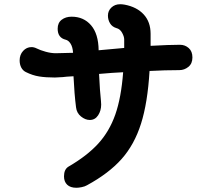

<svg xmlns="http://www.w3.org/2000/svg" viewBox="-20 -856 1040 909"><path d="M891 -584Q891 -555 872 -539.5Q853 -524 829 -524Q761 -524 688 -520Q679 -369 647.5 -270Q616 -171 555.5 -103Q495 -35 392 21Q382 27 367 30Q352 33 342 33Q313 33 298 18.5Q283 4 283 -21Q283 -54 304 -67Q392 -118 445 -176Q498 -234 526 -314Q554 -394 563 -514Q516 -512 449 -506Q453 -422 458 -378Q459 -372 459 -361Q459 -332 444.5 -310Q430 -288 405 -288Q384 -288 363.5 -304.5Q343 -321 340 -348Q332 -410 328 -495Q290 -493 277 -491L240 -489Q197 -489 165.5 -494Q134 -499 102 -515Q88 -522 80.5 -536.5Q73 -551 73 -570Q73 -597 89.5 -615Q106 -633 129 -633Q141 -633 153 -627Q171 -618 196.5 -611Q222 -604 244 -604Q270 -604 326 -606Q324 -634 314 -649.5Q304 -665 291 -668Q253 -677 253 -720Q253 -748 272 -762.5Q291 -777 319 -777Q376 -777 411 -736.5Q446 -696 447 -618Q520 -625 568 -629V-669Q568 -683 558 -701Q548 -719 531 -723Q511 -729 501 -745.5Q491 -762 491 -782Q491 -805 507.5 -820.5Q524 -836 549 -836Q558 -836 570 -834Q628 -823 660.5 -787.5Q693 -752 693 -696V-639Q781 -644 832 -644Q856 -644 873.5 -628.5Q891 -613 891 -584Z"/></svg>

Font: Tsukimi Rounded
Style: Bold
Weight: 700
Designer: Takashi Funayama
Foundry: Takashi Funayama
Version: Version 1.032; ttfautohint (v1.8.3)